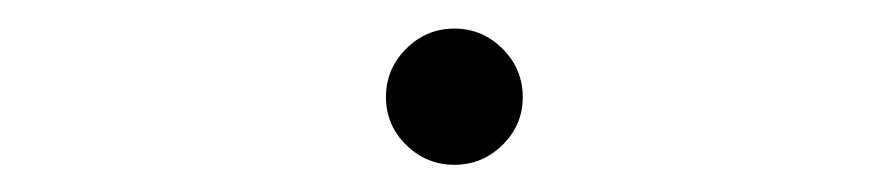

<svg xmlns="http://www.w3.org/2000/svg" viewBox="-20 -392 626 137"><path d="M304.2 -274.4Q284.2 -274.4 269.8 -288.6Q255.4 -302.7 255.4 -322.8Q255.4 -342.8 269.8 -357.2Q284.2 -371.6 304.2 -371.6Q324.2 -371.6 338.6 -357.2Q353 -342.8 353 -322.8Q353 -302.7 338.6 -288.6Q324.2 -274.4 304.2 -274.4Z"/></svg>

Font: Cascadia Mono PL ExtraLight
Style: Italic
Weight: 200
Italic angle: -10°
Monospace: yes
Designer: Aaron Bell
Foundry: Saja Typeworks
Version: Version 2404.023; ttfautohint (v1.8.4)